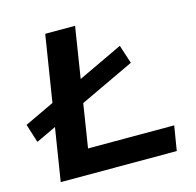

<svg xmlns="http://www.w3.org/2000/svg" viewBox="-123 -812 936 919"><g transform="rotate(-15 344.5 -352.5)"><path d="M67 0 179 -705H327L235 -122H662L642 0ZM9 -215 -20 -307 509 -557 539 -465Z"/></g></svg>

Font: Nunito Sans 10pt Expanded
Style: Bold Italic
Weight: 700
Width: 7
Italic angle: -9°
Designer: Vernon Adams
Foundry: Vernon Adams
Version: Version 3.101;gftools[0.9.27]